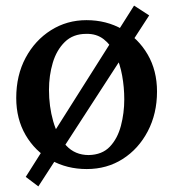

<svg xmlns="http://www.w3.org/2000/svg" viewBox="-20 -588 619 686"><path d="M117 78 72 44 459 -568 513 -533ZM290 16Q219 16 162 -16Q105 -48 71.5 -105.5Q38 -163 38 -238Q38 -319 71.5 -381.5Q105 -444 162 -480Q219 -516 289 -516Q360 -516 417 -483.5Q474 -451 507.5 -393.5Q541 -336 541 -261Q541 -182 508 -119Q475 -56 418.5 -20Q362 16 290 16ZM297 -34Q345 -35 372.5 -64Q400 -93 412 -138.5Q424 -184 424 -233Q424 -276 416.5 -317.5Q409 -359 393 -393Q377 -427 351 -447.5Q325 -468 288 -467Q241 -467 211.5 -438Q182 -409 168.5 -363.5Q155 -318 155 -267Q155 -208 170 -155Q185 -102 216.5 -68Q248 -34 297 -34Z"/></svg>

Font: Lora Medium
Style: Regular
Weight: 500
Designer: Olga Karpushina, Alexei Vanyashin (Cyrillic)
Foundry: Cyreal
Version: Version 3.004